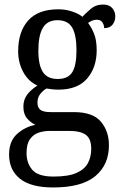

<svg xmlns="http://www.w3.org/2000/svg" viewBox="-20 -587 538 846"><path d="M214 239Q116 239 68 200.5Q20 162 20 94Q20 35 55 3.5Q90 -28 136 -37Q116 -46 99.5 -65Q83 -84 83 -117Q83 -147 99 -169Q115 -191 145 -210Q105 -228 82.5 -269.5Q60 -311 60 -361Q60 -447 104 -496.5Q148 -546 237 -546Q270 -546 299 -536Q328 -526 343 -513Q356 -527 379 -547Q402 -567 434 -567Q461 -567 474.5 -551.5Q488 -536 488 -515Q488 -494 476 -478.5Q464 -463 439 -463Q439 -476 431.5 -488Q424 -500 407 -500Q395 -500 386 -496Q377 -492 368 -486Q384 -465 395 -437Q406 -409 406 -365Q406 -290 364 -241Q322 -192 237 -192Q225 -192 210 -193.5Q195 -195 185 -197Q169 -188 157 -172.5Q145 -157 145 -134Q145 -114 157.5 -103.5Q170 -93 204 -93H306Q389 -93 424.5 -51Q460 -9 460 53Q460 139 400 189Q340 239 214 239ZM234 -239Q280 -239 298.5 -269Q317 -299 317 -365Q317 -433 298 -465.5Q279 -498 233 -498Q189 -498 169 -464.5Q149 -431 149 -364Q149 -300 169 -269.5Q189 -239 234 -239ZM216 191Q281 191 317 175Q353 159 367.5 131.5Q382 104 382 69Q382 24 358 7Q334 -10 289 -10H197Q172 -10 149 -2Q126 6 111.5 27Q97 48 97 87Q97 132 122.5 161.5Q148 191 216 191Z"/></svg>

Font: Noto Serif Myanmar SemCond
Style: Regular
Weight: 400
Width: 4
Designer: Ben Mitchell and the Monotype Design Team
Foundry: Monotype Imaging Inc.
Version: Version 2.106; ttfautohint (v1.8.4.7-5d5b)